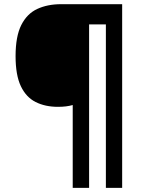

<svg xmlns="http://www.w3.org/2000/svg" viewBox="-20 -780 695 927"><path d="M569.8 127H491.2V-662.1H410.2V127H331.1V-272.9Q315.9 -268.6 298.6 -266.4Q281.2 -264.2 259.8 -264.2Q198.2 -264.2 152.1 -287.4Q106 -310.5 80.6 -364Q55.2 -417.5 55.2 -508.8Q55.2 -604.5 82.8 -659.2Q110.4 -713.9 159.9 -736.8Q209.5 -759.8 274.9 -759.8H569.8Z"/></svg>

Font: Wonky
Style: Regular
Weight: 400
Designer: Monotype Design Team
Foundry: Monotype Imaging Inc.
Version: Version 3.000